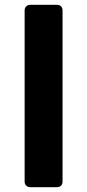

<svg xmlns="http://www.w3.org/2000/svg" viewBox="-20 -770 361 795"><path d="M105 5Q95 5 88.5 -1.5Q82 -8 82 -18V-727Q82 -737 88.5 -743.5Q95 -750 105 -750H216Q227 -750 233 -743.5Q239 -737 239 -727V-18Q239 -8 233 -1.5Q227 5 216 5Z"/></svg>

Font: Rubik ExtraBold
Style: Regular
Weight: 800
Designer: Hubert and Fischer
Foundry: Hubert and Fischer
Version: Version 2.300;gftools[0.9.30]